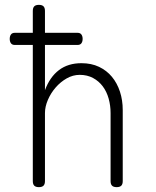

<svg xmlns="http://www.w3.org/2000/svg" viewBox="-20 -760 640 790"><path d="M41 -575Q30 -575 25 -582Q20 -589 20 -600Q20 -611 25 -618Q30 -625 41 -625H115V-715Q115 -728 121 -734Q127 -740 140 -740Q153 -740 159 -734Q165 -728 165 -715V-625H299Q310 -625 315 -618Q320 -611 320 -600Q320 -589 315 -582Q310 -575 299 -575H165V-389Q185 -443 222.5 -471.5Q260 -500 315 -500Q356 -500 387.5 -485Q419 -470 440.5 -444Q462 -418 473.5 -383Q485 -348 485 -307V-15Q485 -2 479 4Q473 10 460 10Q447 10 441 4Q435 -2 435 -15V-295Q435 -326 427 -354.5Q419 -383 403 -404.5Q387 -426 363 -439Q339 -452 308 -452Q280 -452 254.5 -437.5Q229 -423 209 -400Q189 -377 177 -349Q165 -321 165 -295V-15Q165 -2 159 4Q153 10 140 10Q127 10 121 4Q115 -2 115 -15V-575Z"/></svg>

Font: Maple Mono NL Thin
Style: Regular
Weight: 250
Monospace: yes
Designer: subframe7536
Version: Version 7.000